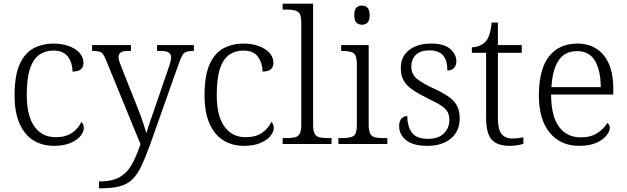

<svg xmlns="http://www.w3.org/2000/svg" viewBox="-20 -780 3394 1040"><path d="M272 10Q211 10 163 -18.5Q115 -47 87 -108Q59 -169 59 -264Q59 -371 86.5 -432Q114 -493 162 -518.5Q210 -544 271 -544Q314 -544 351 -531Q388 -518 410 -494.5Q432 -471 432 -439Q432 -393 373 -392Q373 -437 349 -471.5Q325 -506 269 -506Q226 -506 193.5 -484Q161 -462 143 -409.5Q125 -357 125 -265Q125 -152 167 -94Q209 -36 283 -37Q337 -37 371 -61Q405 -85 421 -120Q434 -107 434 -86Q434 -66 416 -43.5Q398 -21 361.5 -5.5Q325 10 272 10Z M516 203Q587 203 628 179.5Q669 156 694 111Q719 66 741 1L555 -453Q546 -475 538.5 -486Q531 -497 518 -500.5Q505 -504 482 -504H479V-536H689V-504H676Q645 -504 633.5 -495.5Q622 -487 622 -468Q622 -455 641 -408L715 -222Q726 -196 737.5 -165Q749 -134 758.5 -105.5Q768 -77 773 -58Q781 -88 792.5 -120.5Q804 -153 817 -191L893 -412Q899 -429 903 -444Q907 -459 907 -468Q907 -486 894.5 -495Q882 -504 850 -504H831V-536H1030V-504H1026Q1003 -504 990 -499.5Q977 -495 968.5 -481.5Q960 -468 950 -440L796 -5Q769 70 746.5 118Q724 166 696 192.5Q668 219 627 229.5Q586 240 522 240H516Z M1301 10Q1240 10 1192 -18.5Q1144 -47 1116 -108Q1088 -169 1088 -264Q1088 -371 1115.5 -432Q1143 -493 1191 -518.5Q1239 -544 1300 -544Q1343 -544 1380 -531Q1417 -518 1439 -494.5Q1461 -471 1461 -439Q1461 -393 1402 -392Q1402 -437 1378 -471.5Q1354 -506 1298 -506Q1255 -506 1222.5 -484Q1190 -462 1172 -409.5Q1154 -357 1154 -265Q1154 -152 1196 -94Q1238 -36 1312 -37Q1366 -37 1400 -61Q1434 -85 1450 -120Q1463 -107 1463 -86Q1463 -66 1445 -43.5Q1427 -21 1390.5 -5.5Q1354 10 1301 10Z M1511 0V-32H1532Q1561 -32 1578.5 -36.5Q1596 -41 1604 -56.5Q1612 -72 1612 -105V-655Q1612 -705 1593.5 -716.5Q1575 -728 1537 -728H1511V-760H1676V-105Q1676 -72 1684 -56.5Q1692 -41 1709.5 -36.5Q1727 -32 1755 -32H1776V0Z M1941 -646Q1923 -646 1911 -657Q1899 -668 1899 -698Q1899 -728 1911 -739Q1923 -750 1941 -750Q1958 -750 1970 -739Q1982 -728 1982 -698Q1982 -668 1970 -657Q1958 -646 1941 -646ZM1813 0V-32H1833Q1876 -32 1894.5 -43Q1913 -54 1913 -102V-431Q1913 -481 1894.5 -492.5Q1876 -504 1838 -504H1828V-536H1977V-105Q1977 -72 1985 -56.5Q1993 -41 2010.5 -36.5Q2028 -32 2057 -32H2078V0Z M2296 10Q2217 10 2179.5 -21Q2142 -52 2142 -96Q2142 -127 2156.5 -139.5Q2171 -152 2186 -152Q2186 -98 2210 -63Q2234 -28 2299 -28Q2355 -28 2384.5 -57.5Q2414 -87 2414 -130Q2414 -155 2405 -172.5Q2396 -190 2372 -206.5Q2348 -223 2303 -244Q2248 -271 2214.5 -294Q2181 -317 2166 -344.5Q2151 -372 2151 -412Q2151 -474 2196 -509Q2241 -544 2316 -544Q2386 -544 2419 -514.5Q2452 -485 2452 -449Q2452 -426 2439.5 -412Q2427 -398 2403 -398Q2403 -455 2379 -481Q2355 -507 2308 -507Q2256 -507 2232 -482.5Q2208 -458 2208 -420Q2208 -378 2238.5 -353Q2269 -328 2333 -299Q2385 -275 2415 -252.5Q2445 -230 2457.5 -203Q2470 -176 2470 -140Q2470 -69 2422 -29.5Q2374 10 2296 10Z M2741 10Q2673 10 2643 -24Q2613 -58 2613 -143V-494H2536V-524Q2555 -524 2574 -531Q2593 -538 2607 -551Q2621 -565 2630 -590Q2639 -615 2643 -658H2677V-536H2806V-494H2677V-137Q2677 -80 2696.5 -55Q2716 -30 2754 -30Q2771 -30 2785 -31.5Q2799 -33 2815 -36V-1Q2801 4 2780.5 7Q2760 10 2741 10Z M3117 10Q3016 10 2957.5 -61.5Q2899 -133 2899 -263Q2899 -404 2953.5 -474Q3008 -544 3108 -544Q3198 -544 3250 -481Q3302 -418 3302 -299V-268H2965Q2966 -149 3008.5 -92.5Q3051 -36 3126 -36Q3180 -36 3215.5 -59Q3251 -82 3269 -114Q3275 -111 3279 -104Q3283 -97 3283 -87Q3283 -69 3265 -46Q3247 -23 3210 -6.5Q3173 10 3117 10ZM3234 -308Q3234 -396 3203.5 -449.5Q3173 -503 3106 -503Q3038 -503 3005 -451.5Q2972 -400 2967 -308Z"/></svg>

Font: Noto Serif Gurmukhi Light
Style: Regular
Weight: 300
Designer: Vaibhav Singh and the Monotype Design Team
Foundry: Monotype Imaging Inc.
Version: Version 2.004; ttfautohint (v1.8.4.7-5d5b)